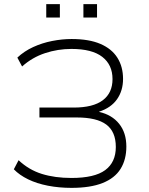

<svg xmlns="http://www.w3.org/2000/svg" viewBox="-20 -902 722 930"><path d="M326 8Q266 8 212 -2.5Q158 -13 116 -33.5Q74 -54 47 -82L70 -126Q120 -79 183 -59.5Q246 -40 326 -40Q438 -40 489.5 -78Q541 -116 541 -190Q541 -264 495 -298.5Q449 -333 352 -333H171V-381H337Q431 -381 478 -416.5Q525 -452 525 -519Q525 -588 475.5 -626.5Q426 -665 326 -665Q260 -665 198 -644.5Q136 -624 87 -580L64 -623Q97 -654 140.5 -674Q184 -694 232.5 -703.5Q281 -713 327 -713Q411 -713 466 -689.5Q521 -666 548.5 -622.5Q576 -579 576 -520Q576 -463 547 -421.5Q518 -380 460 -361V-360Q522 -346 557 -302.5Q592 -259 592 -192Q592 -129 564 -84Q536 -39 477 -15.5Q418 8 326 8ZM384 -817V-882H450V-817ZM204 -817V-882H270V-817Z"/></svg>

Font: Nunito Sans 7pt ExtraLight
Style: Regular
Weight: 250
Designer: Vernon Adams
Foundry: Vernon Adams
Version: Version 3.101;gftools[0.9.27]